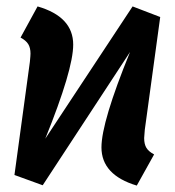

<svg xmlns="http://www.w3.org/2000/svg" viewBox="-20 -563 544 598"><path d="M429 -133Q429 -114 436 -102.5Q443 -91 460 -82L406 15Q296 -18 296 -104Q296 -183 385 -401L113 14L25 -18L73 -370Q75 -390 75 -396Q75 -414 68 -425.5Q61 -437 44 -446L97 -543Q208 -511 208 -424Q208 -346 121 -131L393 -543L479 -510L431 -159Q429 -139 429 -133Z"/></svg>

Font: Fira Sans Condensed SemiBold
Style: Italic
Weight: 600
Width: 3
Italic angle: -8°
Designer: bBox Type GmbH & Carrois Corporate GbR & Edenspiekermann AG
Foundry: bBox Type GmbH & Carrois Corporate GbR & Edenspiekermann AG
Version: Version 4.301